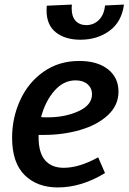

<svg xmlns="http://www.w3.org/2000/svg" viewBox="-20 -810 563 841"><path d="M149 -219V-209Q149 -141 177.5 -108Q206 -75 259 -75Q327 -75 410 -121L440 -52Q337 11 233 11Q143 11 88 -43Q33 -97 33 -207Q33 -294 68.5 -371.5Q104 -449 171 -496Q238 -543 327 -543Q407 -543 453 -506.5Q499 -470 499 -409Q499 -349 453 -306Q407 -263 332 -241Q257 -219 172 -219ZM160 -297Q170 -296 189 -296Q265 -296 324 -323Q383 -350 383 -397Q383 -424 363.5 -441Q344 -458 311 -458Q258 -458 218 -412Q178 -366 160 -297ZM184 -764Q184 -778 185 -785L295 -790Q294 -784 294 -772Q294 -737 311.5 -718.5Q329 -700 358 -700Q390 -700 413 -722.5Q436 -745 440 -786L523 -790Q513 -714 459.5 -675Q406 -636 332 -636Q266 -636 225 -668Q184 -700 184 -764Z"/></svg>

Font: Bitter Pro SemiBold
Style: Italic
Weight: 600
Italic angle: -9°
Designer: Sol Matas, and Bitter project Authors
Foundry: Sol Matas
Version: Version 1.010